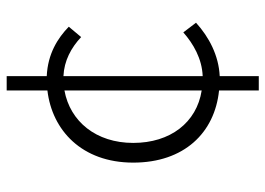

<svg xmlns="http://www.w3.org/2000/svg" viewBox="-130 -633 795 575"><g transform="rotate(-90 267.5 -345.5)"><path d="M284 32H327V-85C389 -88 444 -117 487 -156L458 -194C424 -164 379 -138 327 -136V-553C373 -551 412 -530 444 -500L475 -537C441 -570 394 -600 327 -603V-723H284V-601C165 -587 68 -498 68 -344C68 -192 157 -100 284 -87ZM284 -139C188 -154 127 -233 127 -344C127 -455 191 -533 284 -550Z"/></g></svg>

Font: GenYoGothic2 TW L
Style: Regular
Weight: 300
Version: Version 2.100;PS 2.1;hotconv 16.6.51;makeotf.lib2.5.65220 DE